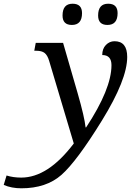

<svg xmlns="http://www.w3.org/2000/svg" viewBox="-182 -765 730 1025"><path d="M80.1 -440.9Q71.3 -470.2 56.2 -482.2Q41 -494.1 11.2 -494.1H1L8.8 -536.1H154.8L232.9 -266.1Q269 -140.6 274.9 -85H277.8Q413.1 -290.5 413.1 -417Q413.1 -471.2 363.8 -471.2Q363.8 -504.9 383.3 -524.9Q402.8 -544.9 429.2 -544.9Q497.1 -544.9 497.1 -460.9Q497.1 -340.3 362.3 -121.8Q227.5 96.7 146.2 168.5Q64.9 240.2 -67.9 240.2Q-120.6 240.2 -162.1 222.2L-147 171.9Q-111.8 183.1 -68.8 183.1Q74.2 183.1 211.9 1ZM201.7 -631.8Q151.9 -631.8 151.9 -682.1Q151.9 -745.1 205.6 -745.1Q255.9 -745.1 255.9 -694.8Q255.9 -631.8 201.7 -631.8ZM391.6 -631.8Q341.8 -631.8 341.8 -682.1Q341.8 -745.1 395.5 -745.1Q445.8 -745.1 445.8 -694.8Q445.8 -631.8 391.6 -631.8Z"/></svg>

Font: Droid Serif
Style: Italic
Weight: 400
Italic angle: -12°
Designer: Monotype Design team
Foundry: Monotype Imaging Inc.
Version: Version 1.03